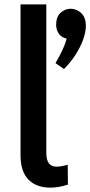

<svg xmlns="http://www.w3.org/2000/svg" viewBox="-20 -845 413 879"><path d="M273 -529 234 -556Q242 -569 253 -590Q264 -611 273 -632.5Q282 -654 285 -668Q260 -674 248.5 -692Q237 -710 237 -731Q237 -768 257.5 -786.5Q278 -805 303 -805Q330 -805 351.5 -785.5Q373 -766 373 -726Q373 -698 360.5 -663.5Q348 -629 325.5 -594Q303 -559 273 -529ZM74 -134V-825H192V-146Q192 -112 204 -97Q216 -82 239 -82Q249 -82 263.5 -84.5Q278 -87 290 -91L291 0Q270 7 250 10.5Q230 14 211 14Q146 14 110 -23Q74 -60 74 -134Z"/></svg>

Font: Yaldevi SemiBold
Style: Regular
Weight: 600
Designer: Sol Matas, Rajitha Manaperi, Kosala Senevirathne
Foundry: Mooniak
Version: Version 1.100